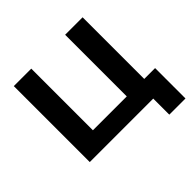

<svg xmlns="http://www.w3.org/2000/svg" viewBox="-205 -901 1251 1251"><g transform="rotate(-45 420.5 -276.0)"><path d="M821 -132V148H672V0H87V-700H248V-132H560V-700H721V-132Z"/></g></svg>

Font: Montserrat Alternates
Style: Bold
Weight: 700
Designer: Julieta Ulanovsky
Foundry: Julieta Ulanovsky
Version: Version 7.200